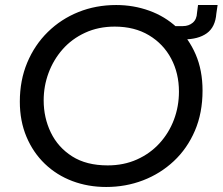

<svg xmlns="http://www.w3.org/2000/svg" viewBox="-20 -733 887 765"><path d="M403 12Q331 12 268.5 -11.5Q206 -35 159 -80Q112 -125 85.5 -188Q59 -251 59 -328Q59 -413 88.5 -483.5Q118 -554 170.5 -605.5Q223 -657 292.5 -685Q362 -713 443 -713Q512 -713 574.5 -690.5Q637 -668 684.5 -624Q732 -580 759.5 -516.5Q787 -453 787 -372Q787 -283 756.5 -212Q726 -141 672.5 -91Q619 -41 550 -14.5Q481 12 403 12ZM409 -74Q473 -74 525.5 -97.5Q578 -121 615.5 -162Q653 -203 673 -256Q693 -309 693 -368Q693 -441 662 -499.5Q631 -558 573.5 -592.5Q516 -627 437 -627Q372 -627 319 -602.5Q266 -578 229.5 -536.5Q193 -495 173.5 -442.5Q154 -390 154 -333Q154 -264 182.5 -205Q211 -146 267.5 -110Q324 -74 409 -74ZM667 -576 674 -629H709Q732 -629 748 -642.5Q764 -656 765 -682L769 -713H847L842 -679Q838 -625 804 -600.5Q770 -576 711 -576Z"/></svg>

Font: MuseoModerno
Style: Italic
Weight: 400
Italic angle: -9°
Designer: Pablo Cosgaya, Héctor Gatti, Marcela Romero, and the Authors of The MuseoModerno Project.
Foundry: Omnibus-Type Team
Version: Version 1.003